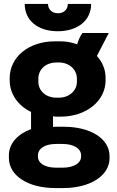

<svg xmlns="http://www.w3.org/2000/svg" viewBox="-20 -740 591 971"><path d="M105 -720C105 -637 171 -582 272 -582C373 -582 441 -637 441 -720H323C323 -692 303 -673 274 -673C243 -673 223 -692 223 -720ZM29 -334C29 -264 72 -205 137 -174V-87C69 -62 25 -14 25 45V59C25 149 123 211 258 211H301C435 211 534 149 534 60V50C534 -39 438 -99 302 -99H270C262 -99 254 -99 248 -98V-152C254 -151 260 -150 267 -150H286C416 -150 514 -229 514 -334V-345C514 -389 498 -426 470 -457L530 -573H397C386 -558 377 -539 370 -516C344 -525 318 -531 287 -531H257C126 -531 29 -452 29 -345ZM174 -342C174 -392 215 -424 264 -424H279C327 -424 369 -391 369 -342V-327C369 -279 327 -246 279 -246H264C215 -246 174 -278 174 -327ZM172 45C172 12 206 -12 264 -12H296C354 -12 390 12 390 45V52C390 84 355 108 296 108H264C206 108 172 85 172 52Z"/></svg>

Font: Fixel Text Bold
Style: Bold
Weight: 700
Width: 4
Designer: AlfaBravo + MacPaw
Foundry: Kyrylo Tkachov, Marchela Mozhyna, Serhii Makarenko, Maria Weinstein, Zakhar Kryvoshyya
Version: Version 1.211